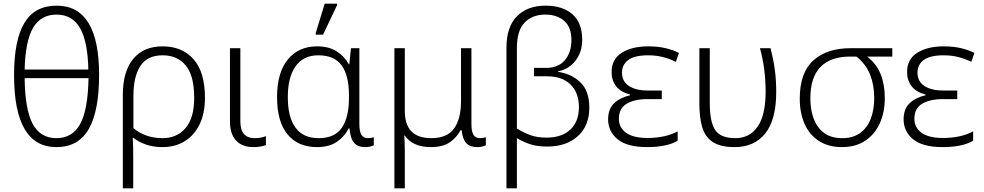

<svg xmlns="http://www.w3.org/2000/svg" viewBox="-20 -796 5390 1052"><path d="M289 10Q57 10 57 -385Q57 -577 114 -671Q171 -765 290 -765Q523 -765 523 -386Q523 -187 466 -88.5Q409 10 289 10ZM115 -415H464Q461 -568 418.5 -642Q376 -716 290 -716Q204 -716 161.5 -644Q119 -572 115 -415ZM289 -39Q377 -39 419.5 -117Q462 -195 465 -368H115Q117 -196 159 -117.5Q201 -39 289 -39Z M653 236V-275Q653 -405 710 -473.5Q767 -542 871 -542Q978 -542 1040.5 -471.5Q1103 -401 1103 -260Q1103 -176 1074 -115.5Q1045 -55 992.5 -22.5Q940 10 870 10Q821 10 780 -4Q739 -18 711 -41H707Q709 -16 709.5 14Q710 44 710 80V236ZM871 -39Q949 -39 996.5 -94Q1044 -149 1044 -260Q1044 -381 998 -437Q952 -493 871 -493Q788 -493 749.5 -435Q711 -377 711 -270V-94Q741 -68 782 -53.5Q823 -39 871 -39Z M1368 10Q1307 10 1273.5 -26Q1240 -62 1240 -130V-532H1297V-131Q1297 -83 1317.5 -61Q1338 -39 1374 -39Q1409 -39 1437 -50V-1Q1424 4 1407 7Q1390 10 1368 10Z M1717 10Q1613 10 1555.5 -59.5Q1498 -129 1498 -264Q1498 -398 1557 -470Q1616 -542 1717 -542Q1782 -542 1825 -514.5Q1868 -487 1891 -444H1894L1903 -532H1949V-119Q1949 -73 1961 -56Q1973 -39 1995 -39Q2012 -39 2028 -44V0Q2021 4 2008 7Q1995 10 1981 10Q1941 10 1920.5 -13Q1900 -36 1895 -92H1890Q1869 -49 1826.5 -19.5Q1784 10 1717 10ZM1726 -39Q1814 -39 1853 -96Q1892 -153 1892 -260V-274Q1892 -382 1852 -437.5Q1812 -493 1724 -493Q1643 -493 1600 -433.5Q1557 -374 1557 -264Q1557 -153 1599.5 -96Q1642 -39 1726 -39ZM1710 -606V-615L1759 -776H1827V-768L1750 -606Z M2141 236V-532H2198V-188Q2198 -39 2343 -39Q2430 -39 2468 -92Q2506 -145 2506 -242V-532H2563V-119Q2563 -73 2575 -56Q2587 -39 2609 -39Q2626 -39 2642 -44V0Q2635 4 2622 7Q2609 10 2595 10Q2556 10 2535.5 -11Q2515 -32 2509 -83H2504Q2482 -42 2444 -16Q2406 10 2340 10Q2287 10 2252 -7.5Q2217 -25 2198 -53H2195Q2196 -38 2197 -17Q2198 4 2198 30V236Z M2755 236V-535Q2755 -649 2812.5 -707Q2870 -765 2969 -765Q3063 -765 3116.5 -718Q3170 -671 3170 -578Q3170 -512 3134 -464.5Q3098 -417 3038 -405V-402Q3111 -392 3160 -345Q3209 -298 3209 -206Q3209 -107 3146 -50Q3083 7 2979 7Q2926 7 2889 -4.5Q2852 -16 2812 -39V236ZM2975 -42Q3058 -42 3105 -86Q3152 -130 3152 -209Q3152 -288 3106 -333Q3060 -378 2977 -378H2906V-424H2972Q3040 -424 3075.5 -467Q3111 -510 3111 -576Q3111 -647 3071.5 -681.5Q3032 -716 2968 -716Q2897 -716 2854.5 -672.5Q2812 -629 2812 -531V-92Q2851 -68 2887.5 -55Q2924 -42 2975 -42Z M3527 10Q3416 10 3364 -33Q3312 -76 3312 -142Q3312 -199 3344.5 -230Q3377 -261 3432 -274V-278Q3380 -292 3355.5 -324Q3331 -356 3331 -401Q3331 -472 3387 -507Q3443 -542 3531 -542Q3587 -542 3629 -531.5Q3671 -521 3700 -506L3683 -457Q3652 -473 3613.5 -483Q3575 -493 3532 -493Q3457 -493 3422.5 -467.5Q3388 -442 3388 -398Q3388 -350 3426 -325Q3464 -300 3529 -300H3606V-253H3529Q3456 -253 3413.5 -227.5Q3371 -202 3371 -145Q3371 -97 3410.5 -68.5Q3450 -40 3527 -40Q3625 -40 3693 -76V-25Q3663 -7 3620.5 1.5Q3578 10 3527 10Z M4005 10Q3928 10 3886 -17.5Q3844 -45 3828 -98Q3812 -151 3812 -227V-532H3869V-231Q3869 -130 3898 -84.5Q3927 -39 4010 -39Q4087 -39 4131 -102Q4175 -165 4175 -294Q4175 -419 4144 -532H4202Q4217 -474 4225 -417Q4233 -360 4233 -292Q4233 -140 4173 -65Q4113 10 4005 10Z M4593 10Q4520 10 4468 -23Q4416 -56 4389 -116Q4362 -176 4362 -256Q4362 -397 4436 -464.5Q4510 -532 4642 -532H4869V-486H4731Q4782 -447 4805 -390Q4828 -333 4828 -259Q4828 -182 4801 -121.5Q4774 -61 4721.5 -25.5Q4669 10 4593 10ZM4595 -39Q4654 -39 4693 -67.5Q4732 -96 4751 -145.5Q4770 -195 4770 -258Q4770 -330 4747.5 -387Q4725 -444 4673 -486H4637Q4532 -486 4476 -429.5Q4420 -373 4420 -256Q4420 -195 4438.5 -145.5Q4457 -96 4495.5 -67.5Q4534 -39 4595 -39Z M5146 10Q5035 10 4983 -33Q4931 -76 4931 -142Q4931 -199 4963.5 -230Q4996 -261 5051 -274V-278Q4999 -292 4974.5 -324Q4950 -356 4950 -401Q4950 -472 5006 -507Q5062 -542 5150 -542Q5206 -542 5248 -531.5Q5290 -521 5319 -506L5302 -457Q5271 -473 5232.5 -483Q5194 -493 5151 -493Q5076 -493 5041.5 -467.5Q5007 -442 5007 -398Q5007 -350 5045 -325Q5083 -300 5148 -300H5225V-253H5148Q5075 -253 5032.5 -227.5Q4990 -202 4990 -145Q4990 -97 5029.5 -68.5Q5069 -40 5146 -40Q5244 -40 5312 -76V-25Q5282 -7 5239.5 1.5Q5197 10 5146 10Z"/></svg>

Font: Noto Sans Light
Style: Regular
Weight: 300
Designer: Monotype Design Team
Foundry: Monotype Imaging Inc.
Version: Version 2.007